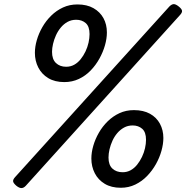

<svg xmlns="http://www.w3.org/2000/svg" viewBox="-20 -912 923 952"><path d="M299 -505Q252 -505 219.5 -524.5Q187 -544 170 -577Q153 -610 153 -650Q153 -680 162.5 -713Q172 -746 190 -777.5Q208 -809 234 -834.5Q260 -860 292.5 -875Q325 -890 364 -890Q411 -890 443.5 -871.5Q476 -853 493 -822Q510 -791 510 -751Q510 -721 500.5 -687.5Q491 -654 473 -621.5Q455 -589 429.5 -562.5Q404 -536 371 -520.5Q338 -505 299 -505ZM308 -581Q330 -581 348 -591Q366 -601 380 -618.5Q394 -636 404 -657Q414 -678 419 -700.5Q424 -723 424 -743Q424 -781 405 -797.5Q386 -814 358 -814Q334 -814 315 -803.5Q296 -793 281.5 -775.5Q267 -758 257.5 -737Q248 -716 243 -694.5Q238 -673 238 -655Q238 -618 257.5 -599.5Q277 -581 308 -581ZM108 9Q98 20 87 20.5Q76 21 61 9Q46 -4 45 -13Q44 -22 55 -34L820 -880Q831 -891 841 -891.5Q851 -892 866 -880Q881 -868 882.5 -859Q884 -850 873 -838ZM579 19Q532 19 499.5 -0.5Q467 -20 450 -53Q433 -86 433 -126Q433 -156 442.5 -189Q452 -222 470 -253.5Q488 -285 514 -310.5Q540 -336 572.5 -351Q605 -366 644 -366Q691 -366 723.5 -348Q756 -330 773 -298.5Q790 -267 790 -228Q790 -198 780.5 -164Q771 -130 753 -98Q735 -66 709.5 -39.5Q684 -13 651 3Q618 19 579 19ZM588 -58Q610 -58 628 -68Q646 -78 660 -95.5Q674 -113 684 -134Q694 -155 699 -177Q704 -199 704 -219Q704 -257 685 -273.5Q666 -290 638 -290Q614 -290 595 -279.5Q576 -269 561.5 -252Q547 -235 537.5 -214Q528 -193 523 -171.5Q518 -150 518 -131Q518 -94 537.5 -76Q557 -58 588 -58Z"/></svg>

Font: Playwrite DK Loopet
Style: Regular
Weight: 400
Designer: Veronika Burian, José Scaglione
Foundry: TypeTogether
Version: Version 1.002